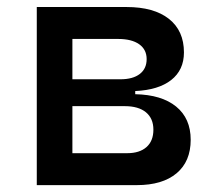

<svg xmlns="http://www.w3.org/2000/svg" viewBox="-20 -538 626 558"><path d="M86.9 0V-517.6H347.7Q427.2 -517.6 470.9 -483.2Q514.6 -448.7 514.6 -385.7Q514.6 -334.5 477.5 -305.4Q440.4 -276.4 373 -273.4V-264.2Q449.7 -262.7 491.9 -228.3Q534.2 -193.8 534.2 -131.8Q534.2 -68.8 493.2 -34.4Q452.1 0 377.9 0ZM190.4 -92.8H349.6Q385.7 -92.8 405.8 -110.6Q425.8 -128.4 425.8 -161.1Q425.8 -193.8 404.1 -211.7Q382.3 -229.5 342.8 -229.5H190.4ZM190.4 -307.6H330.1Q366.2 -307.6 386.2 -323Q406.2 -338.4 406.2 -366.2Q406.2 -394 384.5 -409.4Q362.8 -424.8 323.2 -424.8H190.4Z"/></svg>

Font: CaskaydiaCove NFP
Style: Regular
Weight: 400
Designer: Aaron Bell
Foundry: Saja Typeworks
Version: Version 2111.001; VTT 6.35;Nerd Fonts 3.1.1